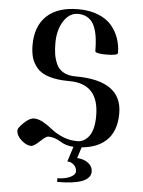

<svg xmlns="http://www.w3.org/2000/svg" viewBox="-60 -757 751 1005"><g transform="rotate(5 315.5 -255.0)"><path d="M372.1 66.4 390.6 8.8C444 3.6 485.7 -12.4 515.6 -39.1C552.7 -71.6 571.3 -120.4 571.3 -185.5C571.3 -300.8 489.6 -358.4 326.2 -358.4C300.8 -358.4 279.5 -363.3 262.2 -373C245 -382.8 232.6 -396.5 225.1 -414.1C217.6 -431.6 212.6 -448.7 210 -465.3C207.4 -481.9 206.1 -501.3 206.1 -523.4C206.1 -569 216 -607.4 235.8 -638.7C255.7 -669.9 280.6 -685.5 310.5 -685.5C347.7 -685.5 374.8 -670.7 392.1 -641.1C409.3 -611.5 418 -564.5 418 -500C418 -490.9 437.8 -486.3 477.5 -486.3C517.3 -486.3 537.1 -490.9 537.1 -500C537.1 -526 533 -551.1 524.9 -575.2C516.8 -599.3 504.2 -621.6 487.3 -642.1C470.4 -662.6 446.8 -679 416.5 -691.4C386.2 -703.8 350.9 -710 310.5 -710C238.3 -710 183.1 -691.9 145 -655.8C106.9 -619.6 87.9 -568.7 87.9 -502.9C87.9 -477.5 90.7 -455.4 96.2 -436.5C101.7 -417.6 111.7 -399.7 126 -382.8C140.3 -365.9 161.8 -353 190.4 -344.2C219.1 -335.4 254.2 -331.1 295.9 -331.1C400.1 -331.1 452.1 -274.7 452.1 -162.1C452.1 -114.6 443.8 -79.3 427.2 -56.2C410.6 -33 389.6 -21.5 364.3 -21.5C336.9 -21.5 311.2 -26.7 287.1 -37.1C263 -47.5 243.7 -58.8 229 -70.8C214.4 -82.8 198.1 -94.1 180.2 -104.5C162.3 -114.9 145.5 -120.1 129.9 -120.1C114.3 -120.1 96.7 -110.7 77.1 -91.8C57.6 -72.9 47.9 -59.6 47.9 -51.8C47.9 -32.9 56.8 -15.5 74.7 0.5C92.6 16.4 109.7 24.4 126 24.4C135.7 24.4 150.6 15 170.4 -3.9C190.3 -22.8 204.1 -32.2 211.9 -32.2C233.4 -32.2 255.2 -25.4 277.3 -11.7C297.5 1.3 321 8.5 347.7 9.8L322.3 88.9C335.9 88.9 347.7 93.6 357.4 103C367.2 112.5 372.1 123.5 372.1 136.2C372.1 148.9 362.8 159.5 344.2 168C325.7 176.4 303.7 180.7 278.3 180.7V200.2C395.5 200.2 454.1 177.1 454.1 130.9C454.1 113.3 446.5 98.5 431.2 86.4C415.9 74.4 396.2 67.7 372.1 66.4Z"/></g></svg>

Font: TriodPostnaja
Style: Medium
Weight: 500
Version: 20110805; ttfautohint (v0.96) -l 8 -r 50 -G 200 -x 14 -w "G"